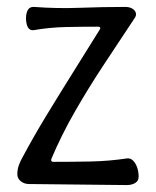

<svg xmlns="http://www.w3.org/2000/svg" viewBox="-20 -527 450 554"><path d="M128 -68Q127 -64 128.5 -62Q130 -60 134 -60Q187 -60 240.5 -61Q294 -62 347 -70Q356 -71 363.5 -64Q371 -57 375.5 -44.5Q380 -32 380 -17Q380 -5 370 1Q360 7 346 7L64 4Q50 4 40 -4Q30 -12 30 -24Q30 -38 34.5 -50.5Q39 -63 46 -75Q77 -133 115 -195.5Q153 -258 192.5 -321Q232 -384 268 -442Q270 -445 269 -447.5Q268 -450 263 -450Q217 -450 170.5 -449Q124 -448 77 -440Q70 -439 65 -443Q60 -447 57.5 -455.5Q55 -464 55 -474Q55 -489 60.5 -498.5Q66 -508 79 -507Q144 -502 210 -504.5Q276 -507 341 -507Q354 -507 362 -502Q370 -497 372 -489.5Q374 -482 368 -474Q325 -409 280 -341Q235 -273 195.5 -204Q156 -135 128 -68Z"/></svg>

Font: Winky Sans Light
Style: Regular
Weight: 300
Designer: Simon Atzbach
Foundry: typofactur
Version: Version 1.205